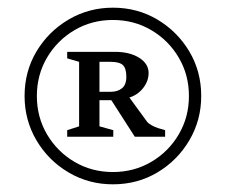

<svg xmlns="http://www.w3.org/2000/svg" viewBox="-20 -772 640 500"><path d="M274 -292Q211 -292 158.5 -323Q106 -354 75 -406.5Q44 -459 44 -522Q44 -586 75 -638Q106 -690 158.5 -721Q211 -752 274 -752Q338 -752 390 -721Q442 -690 473 -638Q504 -586 504 -522Q504 -459 473 -406.5Q442 -354 390 -323Q338 -292 274 -292ZM76 -522Q76 -467 102.5 -422Q129 -377 174 -350.5Q219 -324 274 -324Q329 -324 374 -350.5Q419 -377 445.5 -422Q472 -467 472 -522Q472 -577 445.5 -622Q419 -667 374 -693.5Q329 -720 274 -720Q219 -720 174 -693.5Q129 -667 102.5 -622Q76 -577 76 -522ZM155 -416V-433L186 -443V-611L155 -620V-637H279Q318 -637 342.5 -621.5Q367 -606 367 -582Q367 -561 353 -543Q339 -525 317 -518L363 -455Q366 -451 374.5 -446Q383 -441 393 -438L410 -433V-416H331L270 -511H239V-443L275 -433V-416ZM239 -533H269Q286 -533 297.5 -542Q309 -551 309 -572Q309 -594 300 -602.5Q291 -611 268 -611H239Z"/></svg>

Font: Wittgenstein Medium
Style: Regular
Weight: 500
Designer: Jörg Drees
Foundry: Jörg Drees
Version: Version 1.500